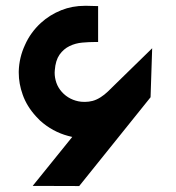

<svg xmlns="http://www.w3.org/2000/svg" viewBox="-20 -625 590 645"><path d="M491.2 -462.9 485.8 -298.3 246.1 0 89.8 -0.5 222.7 -165Q219.2 -166 215.8 -166.7Q212.4 -167.5 208.5 -168.5Q183.1 -175.3 159.2 -188.2Q135.3 -201.2 114.3 -220.2Q110.8 -224.1 107.7 -227.1Q104.5 -230 101.1 -233.9Q69.8 -268.1 56.2 -307.1Q43 -343.8 43 -380.9V-385.7Q44.4 -432.1 64 -474.1Q73.2 -495.1 86.7 -513.7Q100.1 -532.2 117.2 -547.9Q147 -575.2 186 -590.8Q222.7 -605.5 265.6 -605.5H271L309.6 -604.5V-483.9H299.3Q279.3 -483.9 256.6 -481.9Q233.9 -480 213.6 -470.2Q193.4 -460.4 179.9 -441.2Q166.5 -421.9 164.1 -389.2Q163.6 -385.3 163.6 -380.9Q163.6 -363.8 169.4 -346.9Q175.3 -330.1 187.7 -316.2Q200.2 -302.2 217 -293.7Q233.9 -285.2 252.9 -283.2Q259.3 -282.7 265.1 -282.7Q278.3 -282.7 291.3 -286.1Q304.2 -289.6 317.4 -297.9Q330.6 -306.2 342.5 -317.6Q354.5 -329.1 367.2 -341.8Z"/></svg>

Font: DimaKhabar
Style: Bold
Weight: 700
Width: 6
Designer: R.Balvardi
Foundry: Dima Software Group
Version: Version 1.00;November 30, 2018;FontCreator 11.5.0.2427 64-bi